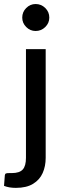

<svg xmlns="http://www.w3.org/2000/svg" viewBox="-56 -752 320 954"><path d="M22.5 181.5Q-11 181.5 -36 171.5L-32 119Q-31 111.5 -26.2 109.8Q-21.5 108 -10 108H2.5Q41 108 57 90.2Q73 72.5 73 32.5V-508H171V32.5Q171 74 156 107.8Q141 141.5 108.2 161.5Q75.5 181.5 22.5 181.5ZM121 -598Q94 -598 74.2 -617.8Q54.5 -637.5 54.5 -664.5Q54.5 -692.5 74.2 -712.2Q94 -732 121 -732Q149 -732 169 -712.2Q189 -692.5 189 -664.5Q189 -637.5 169 -617.8Q149 -598 121 -598Z"/></svg>

Font: Verano Sans Medium
Style: Regular
Weight: 500
Designer: Lukasz Dziedzic with Adam Twardoch and Botio Nikoltchev
Foundry: tyPoland Lukasz Dziedzic
Version: Version 3.001;December 28, 2019;FontCreator 12.0.0.2547 64-b